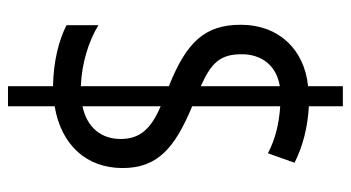

<svg xmlns="http://www.w3.org/2000/svg" viewBox="-214 -586 858 469"><g transform="rotate(90 214.5 -351.0)"><path d="M190 -52V58H239V-56C335 -72 390 -135 390 -222C390 -308 340 -350 239 -392V-607C283 -604 319 -595 354 -577L377 -642C335 -663 290 -674 239 -677V-760H190V-675C100 -666 40 -603 40 -511C40 -423 82 -378 190 -335V-120C133 -122 78 -140 41 -163V-85C78 -66 130 -53 190 -52ZM190 -606V-413C132 -439 112 -461 112 -513C112 -562 140 -598 190 -606ZM239 -124V-315C295 -291 319 -264 319 -217C319 -171 292 -135 239 -124Z"/></g></svg>

Font: Noto Sans Sinhala UI ExtraCondensed
Style: Regular
Weight: 400
Width: 2
Designer: Jelle Bosma - Monotype Design Team
Foundry: Monotype Imaging Inc.
Version: Version 2.006